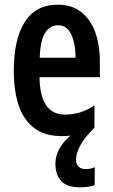

<svg xmlns="http://www.w3.org/2000/svg" viewBox="-20 -572 482 821"><path d="M305 110Q305 130 316 140.5Q327 151 345 151Q369 151 385 143V219Q372 225 354.5 227Q337 229 321 229Q267 229 242 202.5Q217 176 217 128Q217 95 233.5 64.5Q250 34 281 8Q263 10 244 10Q171 10 125.5 -25Q80 -60 59.5 -122.5Q39 -185 39 -268Q39 -406 86.5 -479Q134 -552 227 -552Q286 -552 326 -521.5Q366 -491 386.5 -436Q407 -381 407 -309V-242H149Q151 -82 258 -82Q291 -82 321 -91Q351 -100 384 -121V-26Q342 15 323.5 49.5Q305 84 305 110ZM229 -464Q193 -464 172.5 -431Q152 -398 150 -325H303Q303 -386 284.5 -425Q266 -464 229 -464Z"/></svg>

Font: Noto Sans ExtraCondensed SemiBold
Style: Regular
Weight: 600
Width: 2
Designer: Monotype Design Team
Foundry: Monotype Imaging Inc.
Version: Version 2.013; ttfautohint (v1.8.4.7-5d5b)